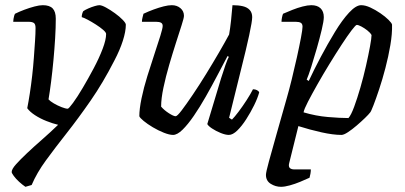

<svg xmlns="http://www.w3.org/2000/svg" viewBox="-20 -520 1562 740"><path d="M78 200Q66 192 53.5 180.5Q41 169 33 158Q25 147 25 143Q25 132 41.5 113.5Q58 95 84.5 70Q111 45 142.5 17.5Q174 -10 204 -39Q183 -44 159 -53.5Q135 -63 115 -76Q95 -89 85 -103Q90 -128 95 -160.5Q100 -193 104 -228Q108 -263 110.5 -297.5Q113 -332 115 -361.5Q117 -391 117 -412Q117 -427 110.5 -431.5Q104 -436 90 -436H31Q31 -441 32 -447Q33 -453 34.5 -458.5Q36 -464 38 -467Q54 -475 74 -482.5Q94 -490 113 -495Q132 -500 145 -500Q171 -500 183 -487.5Q195 -475 195 -448Q195 -414 192.5 -372.5Q190 -331 186 -288Q182 -245 177 -205.5Q172 -166 167 -137Q173 -130 187.5 -121.5Q202 -113 217.5 -107Q233 -101 241 -101Q245 -101 261.5 -123.5Q278 -146 299 -181.5Q320 -217 341 -256.5Q362 -296 375.5 -331.5Q389 -367 389 -389Q389 -395 377.5 -405Q366 -415 349.5 -425.5Q333 -436 318 -444Q303 -452 295 -454Q295 -461 297 -467.5Q299 -474 301 -477Q308 -482 320.5 -487.5Q333 -493 345 -496.5Q357 -500 363 -500Q372 -500 388.5 -491Q405 -482 423 -469Q441 -456 453 -443.5Q465 -431 465 -425Q465 -399 453.5 -363Q442 -327 421 -287Q377 -201 329.5 -132.5Q282 -64 237.5 -7.5Q193 49 157.5 97.5Q122 146 102 193Z M647 0Q633 0 611.5 -8.5Q590 -17 569 -29.5Q548 -42 533.5 -54Q519 -66 517 -72Q517 -100 525.5 -141Q534 -182 548 -227Q562 -272 575.5 -312.5Q589 -353 598 -382Q607 -411 607 -420Q607 -429 600.5 -432.5Q594 -436 582 -436H527Q527 -444 529.5 -453.5Q532 -463 533 -467Q552 -476 572.5 -483.5Q593 -491 611 -495.5Q629 -500 642 -500Q662 -500 675.5 -488.5Q689 -477 689 -459Q689 -451 680 -423Q671 -395 658 -354.5Q645 -314 632 -269.5Q619 -225 610 -182.5Q601 -140 601 -109Q613 -95 631 -83.5Q649 -72 657 -72Q663 -72 680.5 -95Q698 -118 723 -155Q748 -192 774.5 -235Q801 -278 824.5 -318.5Q848 -359 863 -387Q867 -409 870.5 -441Q874 -473 876 -500Q899 -500 916 -496Q933 -492 942.5 -481.5Q952 -471 952 -454Q952 -438 940.5 -384.5Q929 -331 908.5 -250Q888 -169 863 -66L874 -59Q884 -69 899.5 -89.5Q915 -110 930.5 -134Q946 -158 955 -176Q964 -176 970.5 -172.5Q977 -169 979 -164Q973 -142 959.5 -114.5Q946 -87 929 -60.5Q912 -34 894.5 -17Q877 0 862 0Q849 0 830.5 -7.5Q812 -15 797 -25Q782 -35 779 -42L832 -218Q841 -247 849 -269.5Q857 -292 862 -301L857 -304Q839 -270 817.5 -229Q796 -188 773 -147.5Q750 -107 727 -73.5Q704 -40 683.5 -20Q663 0 647 0Z M1063 200Q1042 200 1023.5 188.5Q1005 177 1005 154Q1005 144 1016.5 102Q1028 60 1046 -3.5Q1064 -67 1085 -141Q1094 -172 1104.5 -214.5Q1115 -257 1124.5 -300Q1134 -343 1140 -375Q1146 -407 1146 -417Q1146 -428 1139.5 -432Q1133 -436 1120 -436H1065Q1065 -444 1067 -453.5Q1069 -463 1071 -467Q1087 -474 1107 -482Q1127 -490 1146.5 -495Q1166 -500 1180 -500Q1203 -500 1215.5 -488Q1228 -476 1228 -454Q1228 -439 1220 -405.5Q1212 -372 1201 -333.5Q1190 -295 1179.5 -262Q1169 -229 1162 -213L1170 -208Q1190 -251 1216.5 -301Q1243 -351 1271 -397Q1299 -443 1325.5 -471.5Q1352 -500 1372 -500Q1388 -500 1407.5 -491Q1427 -482 1446 -469Q1465 -456 1477.5 -443.5Q1490 -431 1491 -425Q1492 -390 1484.5 -346Q1477 -302 1465.5 -258Q1454 -214 1441.5 -176.5Q1429 -139 1419.5 -114.5Q1410 -90 1407 -87Q1401 -79 1386.5 -65Q1372 -51 1354.5 -36Q1337 -21 1321 -10.5Q1305 0 1296 0Q1264 0 1219 -10Q1174 -20 1130 -34L1095 107Q1091 121 1096.5 127Q1102 133 1115 133H1178Q1178 141 1176.5 149.5Q1175 158 1173 165Q1158 172 1137.5 180.5Q1117 189 1097 194.5Q1077 200 1063 200ZM1323 -65Q1333 -76 1345 -108.5Q1357 -141 1369 -182.5Q1381 -224 1390.5 -266Q1400 -308 1406 -340.5Q1412 -373 1412 -385Q1407 -394 1395.5 -403Q1384 -412 1372.5 -418Q1361 -424 1355 -424Q1351 -424 1335 -403Q1319 -382 1296.5 -347.5Q1274 -313 1249.5 -273Q1225 -233 1203.5 -195Q1182 -157 1167 -128Q1152 -99 1150 -87Q1197 -73 1244 -69Q1291 -65 1323 -65Z"/></svg>

Font: Texturina Medium 12pt Light
Style: Italic
Weight: 300
Italic angle: -11°
Version: Version 1.002